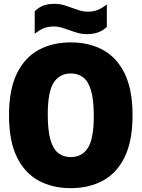

<svg xmlns="http://www.w3.org/2000/svg" viewBox="-20 -971 738 1001"><path d="M349 10Q254 10 181.5 -29.2Q109 -68.5 68 -152.2Q27 -236 27 -370Q27 -504 68 -587.8Q109 -671.5 181.5 -710.8Q254 -750 349 -750Q444 -750 516.5 -710.8Q589 -671.5 630 -587.8Q671 -504 671 -370Q671 -236 630 -152.2Q589 -68.5 516.5 -29.2Q444 10 349 10ZM349 -152Q407 -152 438 -199.5Q469 -247 469 -366Q469 -449.5 455 -498Q441 -546.5 414.2 -567.2Q387.5 -588 349 -588Q291.5 -588 260.2 -540.8Q229 -493.5 229 -374Q229 -290.5 243 -242Q257 -193.5 283.8 -172.8Q310.5 -152 349 -152ZM434 -793Q407 -793 384 -799.8Q361 -806.5 339.5 -814.5Q320.5 -821.5 301.5 -827.2Q282.5 -833 262 -833Q230.5 -833 207.5 -823.5Q184.5 -814 161 -795V-912Q181.5 -932.5 205.5 -941.8Q229.5 -951 264 -951Q291 -951 314 -944Q337 -937 358.5 -929Q377.5 -922 396.8 -916Q416 -910 436 -910Q467.5 -910 490.8 -919.8Q514 -929.5 537 -948V-831Q499 -793 434 -793Z"/></svg>

Font: Encode Sans Condensed Condensed Black
Style: Regular
Weight: 900
Width: 3
Designer: Multiple Designers
Foundry: Impallari Type
Version: Version 3.000; ttfautohint (v1.8.3) -l 8 -r 50 -G 200 -x 14 